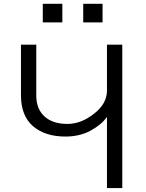

<svg xmlns="http://www.w3.org/2000/svg" viewBox="-20 -959 745 979"><path d="M198.2 -844.7Q198.2 -868.2 198.2 -939.5Q223.6 -939.5 297.9 -939.5Q297.9 -916 297.9 -844.7Q272.5 -844.7 198.2 -844.7ZM404.3 -844.7Q404.3 -868.2 404.3 -939.5Q428.7 -939.5 502.9 -939.5Q502.9 -916 502.9 -844.7Q478.5 -844.7 404.3 -844.7ZM86.9 -472.7Q86.9 -537.1 86.9 -731.4Q106.4 -731.4 165 -731.4Q165 -666 165 -471.7Q165 -403.3 207 -365.2Q249 -327.1 324.2 -327.1Q393.6 -327.1 459 -378.9Q525.4 -429.7 525.4 -497.1Q525.4 -575.2 525.4 -731.4Q544.9 -731.4 603.5 -731.4Q603.5 -548.8 603.5 0Q584 0 525.4 0Q525.4 -89.8 525.4 -360.4Q524.4 -360.4 523.4 -360.4Q496.1 -322.3 440.4 -292Q384.8 -262.7 313.5 -262.7Q210.9 -262.7 148.4 -315.4Q86.9 -369.1 86.9 -472.7Z"/></svg>

Font: Gothic A1
Style: Regular
Weight: 400
Designer: HanYang I&C Co.,Ltd.
Version: Version 2.50